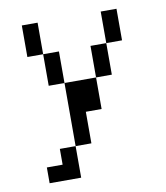

<svg xmlns="http://www.w3.org/2000/svg" viewBox="-74 -562 647 749"><g transform="rotate(-10 250.0 -187.5)"><path d="M125 62.5H62.5V125H187.5Q187.5 125 187.5 0H125ZM187.5 0H250Q250 0 250 -125H312.5Q312.5 -125 312.5 -250H187.5Q187.5 -250 187.5 0ZM187.5 -250Q187.5 -250 187.5 -375H125Q125 -375 125 -250ZM312.5 -250H375Q375 -250 375 -375H312.5Q312.5 -375 312.5 -250ZM125 -375Q125 -375 125 -500H62.5Q62.5 -500 62.5 -375ZM375 -375H437.5Q437.5 -375 437.5 -500H375Q375 -500 375 -375Z"/></g></svg>

Font: CalcUnifontExMono
Style: Regular
Weight: 500
Version: Version 15.0.06